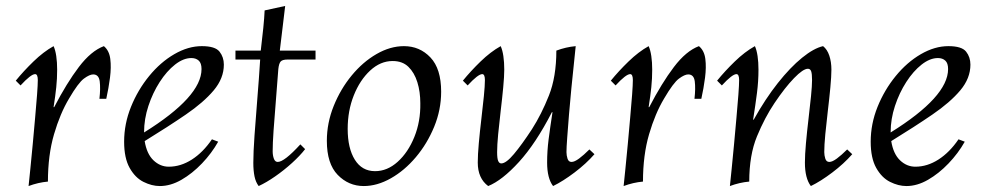

<svg xmlns="http://www.w3.org/2000/svg" viewBox="-20 -610 3302 645"><path d="M76 15Q78 -6 82 -43.5Q86 -81 90 -126Q94 -171 98 -214.5Q102 -258 104.5 -292Q107 -326 107 -341Q107 -361 98 -361Q84 -361 49 -323L33 -339Q59 -371 92.5 -403.5Q126 -436 160 -455Q166 -442 169 -421.5Q172 -401 172 -376Q172 -346 169 -317Q166 -288 160 -250H162Q204 -331 245 -385Q286 -439 329 -455Q347 -440 350.5 -412Q354 -384 349.5 -349Q345 -314 337 -278H314Q318 -313 315 -336.5Q312 -360 293 -360Q281 -360 262 -346Q243 -332 212 -279Q182 -229 161.5 -159Q141 -89 141 0Q108 3 76 15Z M517 15Q490 15 462 1Q434 -13 415.5 -46Q397 -79 397 -134Q397 -194 420 -251Q443 -308 481 -354.5Q519 -401 565.5 -428Q612 -455 658 -455Q703 -455 717.5 -436.5Q732 -418 732 -393Q732 -347 698 -306.5Q664 -266 604 -225Q544 -184 466 -136Q473 -93 495.5 -71.5Q518 -50 547 -50Q587 -50 624.5 -74Q662 -98 692 -142L713 -134Q691 -95 658.5 -61Q626 -27 589.5 -6Q553 15 517 15ZM464 -166Q464 -164 464 -165Q657 -285 657 -378Q657 -398 647.5 -406.5Q638 -415 623 -415Q596 -415 568 -393Q540 -371 516.5 -334.5Q493 -298 478.5 -254Q464 -210 464 -166Z M849 15Q839 2 835 -17.5Q831 -37 831 -63Q831 -98 835 -155Q839 -212 844.5 -279Q850 -346 854 -410H771V-440H856Q861 -481 864.5 -516Q868 -551 869 -575L938 -590Q935 -562 930 -523Q925 -484 920 -440H1040V-410H946Q929 -410 923 -403.5Q917 -397 915 -378Q911 -322 906.5 -268.5Q902 -215 899 -171.5Q896 -128 896 -102Q896 -88 900 -77Q904 -66 913 -66Q935 -66 989 -125L1005 -109Q988 -87 961 -62.5Q934 -38 904.5 -17.5Q875 3 849 15Z M1202 15Q1151 15 1114.5 -22.5Q1078 -60 1078 -137Q1078 -197 1101 -254Q1124 -311 1161.5 -356.5Q1199 -402 1245 -428.5Q1291 -455 1337 -455Q1390 -455 1426 -417Q1462 -379 1462 -302Q1462 -241 1438.5 -184Q1415 -127 1377 -82Q1339 -37 1293 -11Q1247 15 1202 15ZM1240 -35Q1281 -35 1316 -66.5Q1351 -98 1372 -150Q1393 -202 1392 -263Q1392 -302 1382 -334Q1372 -366 1352 -385.5Q1332 -405 1299 -405Q1258 -405 1223.5 -373Q1189 -341 1168.5 -289.5Q1148 -238 1148 -177Q1148 -112 1172 -73.5Q1196 -35 1240 -35Z M1620 15Q1585 -11 1585 -64Q1585 -90 1588.5 -129Q1592 -168 1597 -210Q1602 -252 1605.5 -287Q1609 -322 1609 -341Q1609 -361 1600 -361Q1586 -361 1551 -323L1535 -339Q1561 -371 1594.5 -403.5Q1628 -436 1662 -455Q1668 -442 1671 -421.5Q1674 -401 1674 -376Q1674 -354 1670.5 -316.5Q1667 -279 1662 -237.5Q1657 -196 1653.5 -159Q1650 -122 1650 -99Q1650 -78 1653.5 -69.5Q1657 -61 1664 -61Q1680 -61 1706.5 -92.5Q1733 -124 1767 -176Q1799 -226 1824 -289Q1849 -352 1849 -440Q1881 -452 1914 -455Q1912 -434 1908 -396.5Q1904 -359 1899.5 -314Q1895 -269 1891.5 -225.5Q1888 -182 1885.5 -148Q1883 -114 1883 -99Q1883 -88 1886.5 -77Q1890 -66 1900 -66Q1910 -66 1925.5 -77.5Q1941 -89 1960 -108L1977 -92Q1949 -60 1910 -30.5Q1871 -1 1838 15Q1818 -11 1818 -64Q1818 -103 1823 -142Q1828 -181 1836 -233H1834Q1780 -128 1723.5 -66Q1667 -4 1620 15Z M2075 15Q2077 -6 2081 -43.5Q2085 -81 2089 -126Q2093 -171 2097 -214.5Q2101 -258 2103.5 -292Q2106 -326 2106 -341Q2106 -361 2097 -361Q2083 -361 2048 -323L2032 -339Q2058 -371 2091.5 -403.5Q2125 -436 2159 -455Q2165 -442 2168 -421.5Q2171 -401 2171 -376Q2171 -346 2168 -317Q2165 -288 2159 -250H2161Q2203 -331 2244 -385Q2285 -439 2328 -455Q2346 -440 2349.5 -412Q2353 -384 2348.5 -349Q2344 -314 2336 -278H2313Q2317 -313 2314 -336.5Q2311 -360 2292 -360Q2280 -360 2261 -346Q2242 -332 2211 -279Q2181 -229 2160.5 -159Q2140 -89 2140 0Q2107 3 2075 15Z M2432 15Q2434 -6 2438 -43.5Q2442 -81 2446 -126Q2450 -171 2454 -214.5Q2458 -258 2460.5 -292Q2463 -326 2463 -341Q2463 -361 2454 -361Q2440 -361 2405 -323L2389 -339Q2415 -371 2448.5 -403.5Q2482 -436 2516 -455Q2522 -442 2525 -421.5Q2528 -401 2528 -376Q2528 -337 2523 -298Q2518 -259 2510 -208H2512Q2551 -278 2593 -331Q2635 -384 2674.5 -416Q2714 -448 2745 -455Q2759 -444 2766 -423Q2773 -402 2773 -376Q2773 -354 2769.5 -316.5Q2766 -279 2761 -237.5Q2756 -196 2752.5 -159Q2749 -122 2749 -99Q2749 -88 2752.5 -77Q2756 -66 2766 -66Q2776 -66 2791.5 -77.5Q2807 -89 2826 -108L2843 -92Q2815 -60 2776 -30.5Q2737 -1 2704 15Q2684 -11 2684 -64Q2684 -90 2687.5 -129Q2691 -168 2696 -210Q2701 -252 2704.5 -287Q2708 -322 2708 -341Q2708 -362 2705 -370.5Q2702 -379 2694 -379Q2678 -379 2647.5 -347.5Q2617 -316 2582 -264Q2549 -215 2523 -152Q2497 -89 2497 0Q2464 3 2432 15Z M3025 15Q2998 15 2970 1Q2942 -13 2923.5 -46Q2905 -79 2905 -134Q2905 -194 2928 -251Q2951 -308 2989 -354.5Q3027 -401 3073.5 -428Q3120 -455 3166 -455Q3211 -455 3225.5 -436.5Q3240 -418 3240 -393Q3240 -347 3206 -306.5Q3172 -266 3112 -225Q3052 -184 2974 -136Q2981 -93 3003.5 -71.5Q3026 -50 3055 -50Q3095 -50 3132.5 -74Q3170 -98 3200 -142L3221 -134Q3199 -95 3166.5 -61Q3134 -27 3097.5 -6Q3061 15 3025 15ZM2972 -166Q2972 -164 2972 -165Q3165 -285 3165 -378Q3165 -398 3155.5 -406.5Q3146 -415 3131 -415Q3104 -415 3076 -393Q3048 -371 3024.5 -334.5Q3001 -298 2986.5 -254Q2972 -210 2972 -166Z"/></svg>

Font: Bona Nova
Style: Italic
Weight: 400
Italic angle: -4°
Designer: Mateusz Machalski
Foundry: Capitalics
Version: Version 4.001; ttfautohint (v1.8.3)